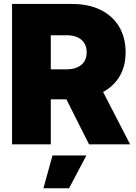

<svg xmlns="http://www.w3.org/2000/svg" viewBox="-20 -748 707 995"><path d="M42.5 0V-727.5H353.5Q438 -727.5 500.2 -697.3Q562.5 -667 596.7 -610.6Q630.9 -554.2 630.9 -476.6Q630.9 -399.9 595.5 -345.5Q560.1 -291 495.8 -262.2Q431.6 -233.4 344.7 -233.4H165V-388.7H324.2Q356.9 -388.7 380.4 -398.9Q403.8 -409.2 416.5 -428.7Q429.2 -448.2 429.2 -476.6Q429.2 -505.4 416.5 -525.1Q403.8 -544.9 380.4 -555.2Q356.9 -565.4 324.2 -565.4H243.2V0ZM441.4 0 274.4 -332H482.9L654.3 0ZM205.1 227.5 252 57.6H427.7L337.9 227.5Z"/></svg>

Font: Inter 24pt Black
Style: Regular
Weight: 900
Designer: Rasmus Andersson
Foundry: rsms
Version: Version 4.001;git-66647c0bb